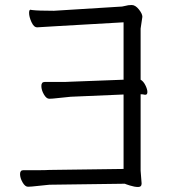

<svg xmlns="http://www.w3.org/2000/svg" viewBox="-20 -735 678 766"><path d="M212 -631Q174 -629 129 -626H128Q115 -626 105.5 -647Q96 -668 96 -684Q96 -700 107 -695H108Q132 -692 195 -692L452 -708Q468 -708 479.5 -711.5Q491 -715 505.5 -715Q520 -715 534 -697.5Q548 -680 548 -668L541 -621V-417Q552 -411 560 -395Q568 -379 568 -368Q568 -357 560 -357H558Q550 -359 541 -359V-54L545 -3Q545 11 531 11Q517 11 498 5Q479 -1 478 -2L177 2Q154 4 128.5 7Q103 10 91.5 10Q80 10 70 -7.5Q60 -25 60 -40.5Q60 -56 73 -56H135Q162 -56 176 -57L473 -61V-358L262 -349Q239 -347 213.5 -344Q188 -341 176.5 -341Q165 -341 155 -358.5Q145 -376 145 -392Q145 -408 158 -408H221Q247 -408 261 -409L473 -417V-646Z"/></svg>

Font: QiushuiShotai Bright
Style: Regular
Weight: 400
Designer: Christian Thalmann (Catharsis Fonts)
Version: Version 1.250;